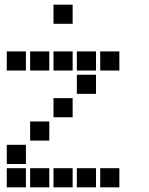

<svg xmlns="http://www.w3.org/2000/svg" viewBox="-20 -811 640 822"><path d="M210 -791Q209 -791 209 -791Q209 -791 209 -790V-710Q209 -709 209 -709Q209 -709 210 -709H290Q291 -709 291 -709Q291 -709 291 -710V-790Q291 -791 291 -791Q291 -791 290 -791ZM10 -591Q9 -591 9 -591Q9 -591 9 -590V-510Q9 -509 9 -509Q9 -509 10 -509H90Q91 -509 91 -509Q91 -509 91 -510V-590Q91 -591 91 -591Q91 -591 90 -591ZM110 -591Q109 -591 109 -591Q109 -591 109 -590V-510Q109 -509 109 -509Q109 -509 110 -509H190Q191 -509 191 -509Q191 -509 191 -510V-590Q191 -591 191 -591Q191 -591 190 -591ZM210 -591Q209 -591 209 -591Q209 -591 209 -590V-510Q209 -509 209 -509Q209 -509 210 -509H290Q291 -509 291 -509Q291 -509 291 -510V-590Q291 -591 291 -591Q291 -591 290 -591ZM310 -591Q309 -591 309 -591Q309 -591 309 -590V-510Q309 -509 309 -509Q309 -509 310 -509H390Q391 -509 391 -509Q391 -509 391 -510V-590Q391 -591 391 -591Q391 -591 390 -591ZM410 -591Q409 -591 409 -591Q409 -591 409 -590V-510Q409 -509 409 -509Q409 -509 410 -509H490Q491 -509 491 -509Q491 -509 491 -510V-590Q491 -591 491 -591Q491 -591 490 -591ZM310 -491Q309 -491 309 -491Q309 -491 309 -490V-410Q309 -409 309 -409Q309 -409 310 -409H390Q391 -409 391 -409Q391 -409 391 -410V-490Q391 -491 391 -491Q391 -491 390 -491ZM210 -391Q209 -391 209 -391Q209 -391 209 -390V-310Q209 -309 209 -309Q209 -309 210 -309H290Q291 -309 291 -309Q291 -309 291 -310V-390Q291 -391 291 -391Q291 -391 290 -391ZM110 -291Q109 -291 109 -291Q109 -291 109 -290V-210Q109 -209 109 -209Q109 -209 110 -209H190Q191 -209 191 -209Q191 -209 191 -210V-290Q191 -291 191 -291Q191 -291 190 -291ZM10 -191Q9 -191 9 -191Q9 -191 9 -190V-110Q9 -109 9 -109Q9 -109 10 -109H90Q91 -109 91 -109Q91 -109 91 -110V-190Q91 -191 91 -191Q91 -191 90 -191ZM10 -91Q9 -91 9 -91Q9 -91 9 -90V-10Q9 -9 9 -9Q9 -9 10 -9H90Q91 -9 91 -9Q91 -9 91 -10V-90Q91 -91 91 -91Q91 -91 90 -91ZM110 -91Q109 -91 109 -91Q109 -91 109 -90V-10Q109 -9 109 -9Q109 -9 110 -9H190Q191 -9 191 -9Q191 -9 191 -10V-90Q191 -91 191 -91Q191 -91 190 -91ZM210 -91Q209 -91 209 -91Q209 -91 209 -90V-10Q209 -9 209 -9Q209 -9 210 -9H290Q291 -9 291 -9Q291 -9 291 -10V-90Q291 -91 291 -91Q291 -91 290 -91ZM310 -91Q309 -91 309 -91Q309 -91 309 -90V-10Q309 -9 309 -9Q309 -9 310 -9H390Q391 -9 391 -9Q391 -9 391 -10V-90Q391 -91 391 -91Q391 -91 390 -91ZM410 -91Q409 -91 409 -91Q409 -91 409 -90V-10Q409 -9 409 -9Q409 -9 410 -9H490Q491 -9 491 -9Q491 -9 491 -10V-90Q491 -91 491 -91Q491 -91 490 -91Z"/></svg>

Font: Doto ExtraBold
Style: Regular
Weight: 800
Monospace: yes
Version: Version 1.000